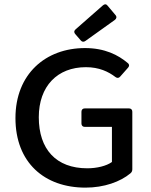

<svg xmlns="http://www.w3.org/2000/svg" viewBox="-20 -860 702 892"><path d="M330.1 -701.2 355.5 -671.9C361.3 -665 369.1 -664.1 377 -669.9L513.7 -767.6C521.5 -773.4 523.4 -782.2 516.6 -790L479.5 -834C473.6 -841.8 465.8 -841.8 458 -835L331.1 -723.6C323.2 -716.8 323.2 -708 330.1 -701.2ZM51.8 -311.5C51.8 -104.5 186.5 11.7 377 11.7C463.9 11.7 539.1 -15.6 585.9 -54.7C592.8 -60.5 594.7 -66.4 594.7 -74.2V-340.8C594.7 -350.6 588.9 -356.4 579.1 -356.4H374C364.3 -356.4 358.4 -350.6 358.4 -340.8V-286.1C358.4 -276.4 364.3 -270.5 374 -270.5H500V-107.4C474.6 -88.9 429.7 -78.1 385.7 -78.1C240.2 -78.1 160.2 -167 160.2 -315.4C160.2 -460 247.1 -547.9 378.9 -547.9C440.4 -547.9 483.4 -527.3 516.6 -502C524.4 -496.1 532.2 -497.1 538.1 -503.9L575.2 -545.9C582 -553.7 581.1 -561.5 573.2 -567.4C529.3 -604.5 466.8 -636.7 375 -636.7C191.4 -636.7 51.8 -515.6 51.8 -311.5Z"/></svg>

Font: Ed Sans Neue Medium
Style: Regular
Weight: 500
Designer: Stephen Hutchings
Version: Version 1.004;PS 001.004;hotconv 1.0.88;makeotf.lib2.5.64775